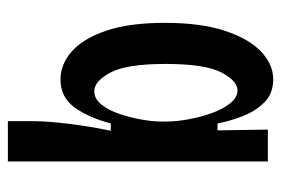

<svg xmlns="http://www.w3.org/2000/svg" viewBox="-136 -446 731 500"><g transform="rotate(90 230.0 -195.5)"><path d="M295 150V84Q295 48 302 -9Q309 -66 320 -118H301Q286 -61 259.5 -24Q233 13 186 13Q148 13 114.5 -15.5Q81 -44 60 -104.5Q39 -165 39 -259Q39 -352 59.5 -414.5Q80 -477 113.5 -509Q147 -541 186 -541Q223 -541 246 -518Q269 -495 282 -461.5Q295 -428 301 -396H319L317 -527H400V150ZM217 -75Q237 -75 252 -94Q267 -113 276.5 -141.5Q286 -170 291 -199Q296 -228 296 -248V-262Q296 -289 290 -321.5Q284 -354 273.5 -382.5Q263 -411 248 -429.5Q233 -448 215 -448Q190 -448 168 -405.5Q146 -363 146 -261Q146 -159 168.5 -117Q191 -75 217 -75Z"/></g></svg>

Font: Bricolage Grotesque 10pt Condensed Medium
Style: Regular
Weight: 500
Width: 3
Designer: Mathieu Triay
Foundry: Atelier Triay
Version: Version 1.000; ttfautohint (v1.8.4.7-5d5b);gftools[0.9.32]